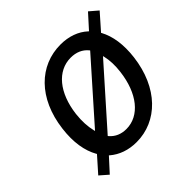

<svg xmlns="http://www.w3.org/2000/svg" viewBox="-182 -856 1059 1059"><g transform="rotate(-45 347.5 -327.0)"><path d="M532 -447C540 -413 542 -372 536 -325C518 -177 441 -79 337 -79C297 -79 264 -93 240 -121L237 -125L530 -455ZM205 -202C196 -239 193 -284 199 -335C217 -482 294 -575 398 -575C441 -575 475 -560 499 -531L502 -527L207 -194ZM646 -688 572 -606 569 -609C529 -646 474 -666 409 -666C246 -666 115 -542 89 -330C77 -235 90 -158 123 -100L125 -97L46 -8L94 34L166 -45L169 -42C210 -7 263 12 326 12C488 12 620 -117 646 -330C657 -421 645 -494 615 -550L613 -553L695 -646Z"/></g></svg>

Font: Falling Sky
Style: LightObl
Weight: 400
Designer: Paul D. Hunt
Foundry: Adobe Systems Incorporated
Version: Version 1.02